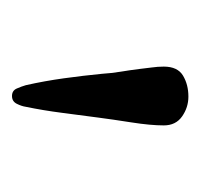

<svg xmlns="http://www.w3.org/2000/svg" viewBox="-27 -778 334 320"><g transform="rotate(90 140.0 -618.0)"><path d="M189 -724Q189 -702 184 -670Q179 -638 176 -615Q172 -585 168 -554Q164 -523 158 -494Q157 -487 153 -479Q149 -471 140 -471Q131 -471 127.5 -479Q124 -487 122 -494Q115 -525 110.5 -557.5Q106 -590 103 -621Q102 -637 99.5 -652Q97 -667 95 -683Q94 -693 92.5 -703.5Q91 -714 91 -724Q91 -747 106 -756Q121 -765 141 -765Q159 -765 174 -754.5Q189 -744 189 -724Z"/></g></svg>

Font: Kaisei Decol Medium
Style: Regular
Weight: 500
Designer: Font-Kai, 金井和夫
Foundry: KAZUO KANAI
Version: Version 5.003